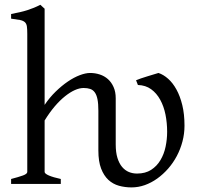

<svg xmlns="http://www.w3.org/2000/svg" viewBox="-20 -777 838 811"><path d="M759.3 -246.1Q759.3 -211.9 750.7 -179.4Q742.2 -147 726.8 -117.9Q711.4 -88.9 690.2 -64.7Q668.9 -40.5 644 -22.7Q619.1 -4.9 591.6 4.9Q564 14.6 535.6 14.6Q507.8 14.6 482.4 7.6Q457 0.5 437.7 -17.3Q418.5 -35.2 407 -65.2Q395.5 -95.2 395.5 -141.1V-309.1Q395.5 -338.9 391.8 -357.4Q388.2 -376 380.4 -386.7Q372.6 -397.5 360.8 -401.4Q349.1 -405.3 333 -405.3Q315.9 -405.3 296.1 -396.5Q276.4 -387.7 254.9 -370.6Q233.4 -353.5 211.4 -327.9Q189.5 -302.2 168.5 -268.1V-50.8Q168.5 -43.5 186.8 -35.6Q205.1 -27.8 236.8 -21V0H26.9V-21Q59.1 -29.3 77.1 -35.9Q95.2 -42.5 95.2 -50.8V-633.8Q95.2 -654.3 93.5 -665.8Q91.8 -677.2 84.7 -683.6Q77.6 -689.9 64 -692.6Q50.3 -695.3 26.9 -698.2V-717.8Q47.4 -721.7 64.2 -725.6Q81.1 -729.5 95.5 -734.1Q109.9 -738.8 123 -744.1Q136.2 -749.5 150.4 -756.8L168.5 -740.2V-334Q189.5 -365.2 215.1 -390.1Q240.7 -415 266.6 -432.6Q292.5 -450.2 317.1 -459.5Q341.8 -468.8 360.8 -468.8Q381.8 -468.8 401.4 -462.4Q420.9 -456.1 435.8 -442.9Q450.7 -429.7 459.7 -409.4Q468.8 -389.2 468.8 -361.8V-167Q468.8 -133.3 476.1 -109.9Q483.4 -86.4 495.8 -71.8Q508.3 -57.1 524.4 -50.5Q540.5 -43.9 558.6 -43.9Q594.2 -43.9 618.4 -59.6Q642.6 -75.2 657.7 -100.6Q672.9 -126 679.4 -157.2Q686 -188.5 686 -220.2Q686 -257.8 679 -293Q671.9 -328.1 656.7 -355.7Q641.6 -383.3 618.4 -400.1Q595.2 -417 562.5 -418L554.7 -438Q562.5 -441.4 575.2 -445.8Q587.9 -450.2 601.6 -454.3Q615.2 -458.5 628.2 -462.4Q641.1 -466.3 649.4 -468.8Q670.4 -461.9 690.2 -444.3Q710 -426.8 725.3 -398.9Q740.7 -371.1 750 -333Q759.3 -294.9 759.3 -246.1Z"/></svg>

Font: Gentium Unicode
Style: Regular
Weight: 400
Version: Version 1.009